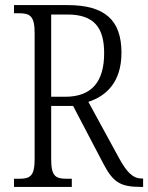

<svg xmlns="http://www.w3.org/2000/svg" viewBox="-20 -734 582 754"><path d="M35 0H262V-32H243C199 -32 181 -41 181 -108V-318H267L386 -91C424 -18 453 0 533 0H542V-33H537C501 -33 477 -59 447 -114L327 -334C394 -356 457 -408 457 -527C457 -654 393 -714 245 -714H35V-682H54C97 -682 116 -672 116 -605V-108C116 -41 97 -32 54 -32H35ZM236 -354H181V-677H245C351 -677 389 -624 389 -525C389 -414 341 -354 236 -354Z"/></svg>

Font: Noto Serif Myanmar Condensed Light
Style: Regular
Weight: 300
Width: 3
Designer: Ben Mitchell and the Monotype Design Team
Foundry: Monotype Imaging Inc.
Version: Version 2.106